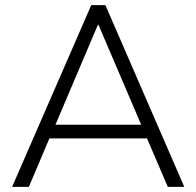

<svg xmlns="http://www.w3.org/2000/svg" viewBox="-20 -725 762 745"><path d="M27 0 334 -705H389L695 0H631L544 -203L577 -188H144L178 -203L92 0ZM360 -629 190 -229 167 -241H554L533 -229L362 -629Z"/></svg>

Font: Nunito Sans 12pt ExtraLight Light
Style: Regular
Weight: 300
Version: Version 3.101;gftools[0.9.27]